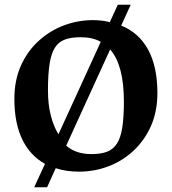

<svg xmlns="http://www.w3.org/2000/svg" viewBox="-20 -713 729 815"><path d="M125.1 82 171 -17.5Q107.4 -52.5 74.2 -121.9Q41 -191.3 41 -293.1Q41 -372.4 68.8 -434.3Q96.5 -496.2 144.1 -539.5Q191.6 -582.7 251.2 -605.2Q310.9 -627.6 374.6 -627.6Q413 -627.6 446 -619L480.1 -693H534.9L494.4 -604.5Q569.2 -574.5 608.7 -502.4Q648.1 -430.2 648.1 -318Q648.1 -239.4 620.4 -177.4Q592.6 -115.5 545.7 -72.3Q498.7 -29 439.4 -6.7Q380 15.6 316.1 15.6Q289.2 15.6 264.4 12.1Q239.5 8.5 216.5 1L179.9 82ZM368.1 -58.9Q408 -58.9 434.3 -68.9Q460.6 -79 476.4 -103.4Q492.1 -127.7 499 -171.3Q505.9 -214.9 505.9 -281.9Q505.9 -360 491.2 -415.1Q476.5 -470.3 447.5 -503L261 -94.7Q301.9 -58.9 368.1 -58.9ZM228.1 -143 407.8 -535.6Q372.5 -555 322.9 -555Q282.7 -555 255.8 -545.3Q228.9 -535.5 213.1 -510.8Q197.4 -486.1 190.5 -442.1Q183.6 -398.1 183.6 -329.9Q183.6 -268.2 195.9 -221.7Q208.1 -175.1 228.1 -143Z"/></svg>

Font: Ancizar Serif Light
Style: Regular
Weight: 300
Designer: Cesar Puertas, Viviana Monsalve, Julian Moncada, Julian Prieto, Jose Castro, Felipe Aragon, Mariel Hernandez, Sara Alarc
Version: Version 8.100